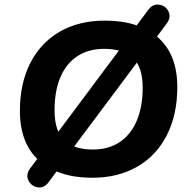

<svg xmlns="http://www.w3.org/2000/svg" viewBox="-20 -771 832 844"><path d="M67.5 -283.8Q67.5 -404 113 -493.6Q158.4 -583.2 242.9 -631.8Q327.4 -680.4 440.8 -680.4Q589.9 -680.4 674.7 -606.1Q759.4 -531.8 759.4 -388Q759.4 -267.7 713.9 -177.7Q668.4 -87.6 583.8 -38.6Q499.3 10.4 385.7 10.4Q237.6 10.4 152.6 -64.4Q67.5 -139.2 67.5 -283.8ZM607.2 -385.5Q607.2 -477 564 -516.6Q520.7 -556.3 437.8 -556.3Q369.1 -556.3 319.9 -523.9Q270.7 -491.6 245.2 -430.8Q219.8 -370 219.8 -286.3Q219.8 -194 262.9 -153.9Q306 -113.7 387.9 -113.7Q457.4 -113.7 506.3 -146.5Q555.3 -179.2 581.2 -240.5Q607.2 -301.8 607.2 -385.5ZM112.2 -30.3 174.2 -113.1 222 -172.7 529.2 -584.5 569.9 -644.9 631.1 -726.9Q651.4 -754.8 679.9 -750.3Q708.5 -745.8 720.8 -720.2Q733 -694.6 712.6 -667.3L651.9 -586.1L604.1 -525.7L296.9 -114.7L256.3 -54.4L192.9 30.9Q173.4 57.1 145.3 52.3Q117.2 47.5 105 22.3Q92.7 -3 112.2 -30.3Z"/></svg>

Font: SN Pro Thin
Style: Italic
Weight: 200
Italic angle: -9°
Designer: Tobias Whetton
Foundry: Supernotes
Version: Version 1.003;Glyphs 3.3 (3324)